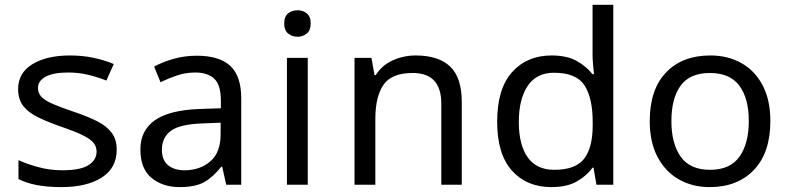

<svg xmlns="http://www.w3.org/2000/svg" viewBox="-20 -762 3255 792"><path d="M461.4 -144.5Q461.4 -68.4 399.2 -29.3Q336.9 9.8 233.9 9.8Q173.3 9.8 130.6 1.2Q87.9 -7.3 56.2 -23.4V-101.6Q87.9 -86.4 136.5 -73Q185.1 -59.6 236.8 -59.6Q311 -59.6 344.7 -80.6Q378.4 -101.6 378.4 -136.7Q378.4 -156.2 366.5 -171.9Q354.5 -187.5 323.5 -203.1Q292.5 -218.8 235.4 -238.3Q179.2 -257.8 138.7 -277.3Q98.1 -296.9 76.4 -324.2Q54.7 -351.6 54.7 -394.5Q54.7 -461.4 113.8 -497.3Q172.9 -533.2 268.6 -533.2Q320.3 -533.2 365.2 -523.7Q410.2 -514.2 449.2 -498L418.9 -429.7Q383.3 -443.8 344 -453.4Q304.7 -462.9 261.2 -462.9Q200.7 -462.9 168.7 -445.8Q136.7 -428.7 136.7 -399.4Q136.7 -377.4 151.1 -362.3Q165.5 -347.2 198.5 -333Q231.4 -318.8 287.6 -299.8Q342.8 -281.2 381.6 -261.5Q420.4 -241.7 440.9 -214.1Q461.4 -186.5 461.4 -144.5Z M791.5 -532.2Q884.8 -532.2 929.9 -490.2Q975.1 -448.2 975.1 -356.4V0H913.1L896.5 -74.2H892.6Q858.9 -31.2 822 -10.7Q785.2 9.8 720.7 9.8Q651.4 9.8 605.2 -28.1Q559.1 -65.9 559.1 -145.5Q559.1 -224.1 619.1 -266.1Q679.2 -308.1 804.2 -312.5L891.1 -315.4V-346.7Q891.1 -412.1 863.5 -437.5Q835.9 -462.9 786.1 -462.9Q746.1 -462.9 710 -450.7Q673.8 -438.5 642.1 -422.9L615.7 -487.3Q649.4 -505.9 695.3 -519Q741.2 -532.2 791.5 -532.2ZM890.1 -255.9 815.4 -252.9Q720.7 -249.5 684.3 -221.9Q647.9 -194.3 647.9 -144.5Q647.9 -100.6 673.8 -80.1Q699.7 -59.6 740.7 -59.6Q804.7 -59.6 847.4 -96.2Q890.1 -132.8 890.1 -209Z M1208 -719.7Q1229 -719.7 1245.4 -706.8Q1261.7 -693.8 1261.7 -665Q1261.7 -637.2 1245.4 -623.8Q1229 -610.4 1208 -610.4Q1184.6 -610.4 1168.5 -623.8Q1152.3 -637.2 1152.3 -665Q1152.3 -693.8 1168.5 -706.8Q1184.6 -719.7 1208 -719.7ZM1163.6 -523.4H1249.5V0H1163.6Z M1694.8 -533.2Q1789.1 -533.2 1836.9 -487.5Q1884.8 -441.9 1884.8 -340.8V0H1800.3V-335Q1800.3 -460.9 1682.6 -460.9Q1595.2 -460.9 1561.8 -412.1Q1528.3 -363.3 1528.3 -271.5V0H1442.4V-523.4H1512.2L1524.9 -452.1H1529.8Q1555.7 -493.2 1600.3 -513.2Q1645 -533.2 1694.8 -533.2Z M2254.4 9.8Q2152.8 9.8 2091.8 -58.1Q2030.8 -126 2030.8 -260.7Q2030.8 -395.5 2092.3 -464.4Q2153.8 -533.2 2255.4 -533.2Q2318.4 -533.2 2358.6 -510.7Q2398.9 -488.3 2423.8 -456.1H2430.2Q2428.7 -468.8 2426.5 -493.7Q2424.3 -518.6 2424.3 -533.2V-742.2H2509.8V0H2440.4L2428.2 -70.3H2424.3Q2399.9 -36.6 2359.1 -13.4Q2318.4 9.8 2254.4 9.8ZM2266.6 -61.5Q2354 -61.5 2389.4 -107.2Q2424.8 -152.8 2424.8 -244.1V-259.8Q2424.8 -357.4 2391.1 -409.7Q2357.4 -461.9 2265.6 -461.9Q2192.4 -461.9 2156.2 -407Q2120.1 -352.1 2120.1 -258.8Q2120.1 -165 2156.5 -113.3Q2192.9 -61.5 2266.6 -61.5Z M3157.7 -262.7Q3157.7 -132.3 3090.1 -61.3Q3022.5 9.8 2907.2 9.8Q2835.9 9.8 2780 -22.2Q2724.1 -54.2 2692.1 -115Q2660.2 -175.8 2660.2 -262.7Q2660.2 -392.6 2727.3 -462.9Q2794.4 -533.2 2910.2 -533.2Q2982.9 -533.2 3038.8 -501.5Q3094.7 -469.7 3126.2 -409.4Q3157.7 -349.1 3157.7 -262.7ZM2749.5 -262.7Q2749.5 -169.9 2787.8 -115.7Q2826.2 -61.5 2909.2 -61.5Q2991.7 -61.5 3030.3 -115.7Q3068.8 -169.9 3068.8 -262.7Q3068.8 -356 3030 -408.4Q2991.2 -460.9 2908.2 -460.9Q2825.2 -460.9 2787.4 -408.4Q2749.5 -356 2749.5 -262.7Z"/></svg>

Font: Lunasima
Style: Regular
Weight: 400
Designer: The DocRepair Project, Monotype Design Team
Foundry: Google
Version: Version 2.009